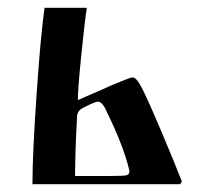

<svg xmlns="http://www.w3.org/2000/svg" viewBox="-20 -471 503 491"><path d="M63 0Q63 -76 73.5 -229Q84 -382 94 -451H202Q197 -420 188 -331Q179 -242 179 -215L250 -246Q251 -247 268 -254Q285 -261 300 -267Q315 -273 319 -273Q328 -273 339 -253Q352 -231 393 -134Q429 -49 445 -7L441 0ZM177 -173Q172 -79 172 -21H264Q298 -21 304.5 -23Q311 -25 311 -34Q303 -69 285 -114Q270 -151 252 -187Q242 -211 230 -211Q226 -211 210 -204L194 -196Q178 -189 177 -173Z"/></svg>

Font: Pochaevsk Unicode
Style: Normal
Weight: 400
Version: Version 1.1